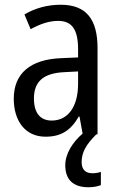

<svg xmlns="http://www.w3.org/2000/svg" viewBox="-20 -566 500 809"><path d="M324 117C324 78 341 44 386 0H391V-363C391 -483 345 -546 236 -546C179 -546 126 -531 83 -505L109 -443C149 -465 187 -478 225 -478C282 -478 309 -443 309 -359V-324L239 -321C107 -316 38 -256 38 -150C38 -58 85 10 172 10C239 10 279 -18 312 -75H315L328 -3C286 33 255 82 255 130C255 190 287 223 353 223C375 223 392 219 405 214V158C397 161 386 164 369 164C340 164 324 148 324 117ZM252 -262 309 -265V-213C309 -113 264 -58 198 -58C152 -58 123 -87 123 -151C123 -220 160 -258 252 -262Z"/></svg>

Font: Noto Sans Devanagari UI Condensed
Style: Regular
Weight: 400
Width: 3
Designer: Jelle Bosma - Monotype Design Team
Foundry: Monotype Imaging Inc.
Version: Version 2.004